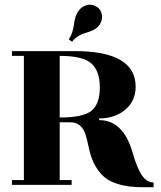

<svg xmlns="http://www.w3.org/2000/svg" viewBox="-20 -774 673 804"><path d="M268 -609Q285 -634 289.5 -671Q294 -708 308 -727.5Q322 -747 343 -752.5Q364 -758 380 -748Q401 -739 406 -714.5Q411 -690 396 -669Q381 -648 341 -637Q301 -626 282 -599ZM230 -540V-282Q330 -282 364 -311Q398 -340 398 -408Q398 -476 363 -508Q328 -540 230 -540ZM623 10H579Q454 10 405 -44Q366 -86 352 -155Q346 -184 339 -208Q323 -262 274 -262H230V-20H280V0H30V-20H80V-540H30V-560H293Q548 -560 548 -411Q548 -352 505 -315Q462 -278 395 -278V-271Q495 -271 534 -139Q554 -69 574.5 -39.5Q595 -10 623 -10Z"/></svg>

Font: Rozha One
Style: Regular
Weight: 400
Designer: Tim Donaldson, Indian Type Foundry
Foundry: Indian Type Foundry
Version: Version 1.301;PS 1.0;hotconv 1.0.78;makeotf.lib2.5.61930; tt